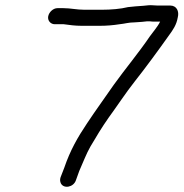

<svg xmlns="http://www.w3.org/2000/svg" viewBox="-20 -702 697 729"><path d="M188 -610H222C244 -607 265 -604 291 -604H357C384 -604 409 -606 434 -610C455 -612 468 -617 490 -617C500 -618 510 -618 519 -619L538 -621H549C555 -620 561 -620 566 -620H588C579 -601 561 -581 549 -564C507 -502 455 -440 412 -380C379 -332 343 -283 310 -233C275 -181 246 -130 224 -65L210 -29C207 -20 208 -13 211 -6C222 16 259 9 268 -17L281 -53C294 -82 308 -119 323 -145C344 -181 367 -219 393 -256C426 -301 457 -349 491 -392C533 -445 582 -512 621 -567C637 -589 650 -607 655 -636C661 -659 651 -681 626 -681H577C568 -681 554 -683 544 -682L524 -680C506 -679 483 -677 466 -675C438 -668 401 -665 367 -665H300C271 -665 248 -671 221 -671H198C182 -671 166 -656 163 -640C160 -624 172 -610 188 -610Z"/></svg>

Font: Blanket
Style: Obl
Weight: 400
Foundry: Cannot Into Space Fonts
Version: Version 0.9